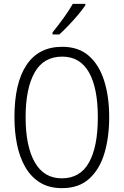

<svg xmlns="http://www.w3.org/2000/svg" viewBox="-20 -967 642 997"><path d="M547 -358Q547 -255 522.5 -172Q498 -89 444 -39.5Q390 10 302 10Q235 10 188 -19Q141 -48 111.5 -99Q82 -150 68.5 -216.5Q55 -283 55 -359Q55 -536 118 -630Q181 -724 303 -724Q388 -724 441.5 -677Q495 -630 521 -547.5Q547 -465 547 -358ZM113 -358Q113 -208 160.5 -124.5Q208 -41 301 -41Q396 -41 442 -123Q488 -205 488 -358Q488 -511 441.5 -592Q395 -673 303 -673Q206 -673 159.5 -590Q113 -507 113 -358ZM423 -939Q408 -917 384.5 -889Q361 -861 335 -834Q309 -807 288 -788H253V-799Q283 -836 310.5 -874Q338 -912 358 -947H423Z"/></svg>

Font: Noto Sans Condensed Light
Style: Regular
Weight: 300
Width: 3
Designer: Monotype Design Team
Foundry: Monotype Imaging Inc.
Version: Version 2.013; ttfautohint (v1.8.4.7-5d5b)